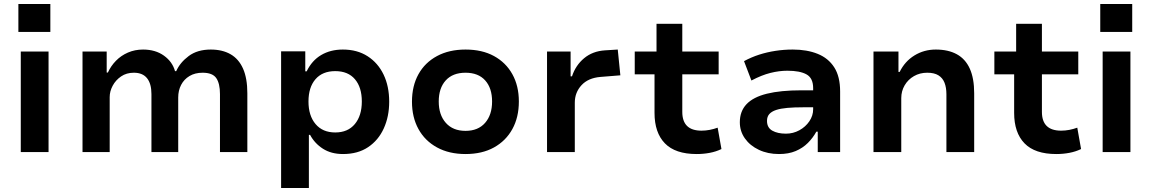

<svg xmlns="http://www.w3.org/2000/svg" viewBox="-20 -761 5762 961"><path d="M72 -601V-741H232V-601ZM84 0V-503H223V0Z M393 0V-503H514V-398H520Q535 -431 560.5 -457Q586 -483 620.5 -498Q655 -513 696 -513Q758 -513 800.5 -482.5Q843 -452 856 -405H862Q881 -448 924.5 -480.5Q968 -513 1035 -513Q1093 -513 1134 -489.5Q1175 -466 1196.5 -417.5Q1218 -369 1218 -294V0H1081V-290Q1081 -343 1062.5 -370Q1044 -397 994 -397Q956 -397 928.5 -380.5Q901 -364 886.5 -336Q872 -308 872 -273V0H738V-290Q738 -342 716 -369.5Q694 -397 650 -397Q613 -397 586 -378.5Q559 -360 544 -332Q529 -304 529 -275V0Z M1387 180V-504H1508V-404H1515Q1541 -458 1587.5 -485.5Q1634 -513 1696 -513Q1768 -513 1820 -479.5Q1872 -446 1900 -387.5Q1928 -329 1928 -252Q1928 -178 1901 -118.5Q1874 -59 1822.5 -24.5Q1771 10 1697 10Q1638 10 1596.5 -16.5Q1555 -43 1532 -86H1526V180ZM1658 -98Q1721 -98 1756 -140Q1791 -182 1791 -253Q1791 -324 1756.5 -364.5Q1722 -405 1658 -405Q1594 -405 1559 -364.5Q1524 -324 1524 -253Q1524 -182 1559.5 -140Q1595 -98 1658 -98Z M2310 10Q2228 10 2167.5 -23Q2107 -56 2074.5 -115Q2042 -174 2042 -252Q2042 -331 2074.5 -389.5Q2107 -448 2167.5 -480.5Q2228 -513 2310 -513Q2393 -513 2452.5 -480.5Q2512 -448 2544.5 -389.5Q2577 -331 2577 -253Q2577 -174 2544.5 -115Q2512 -56 2452.5 -23Q2393 10 2310 10ZM2310 -106Q2373 -106 2408 -146Q2443 -186 2443 -253Q2443 -320 2408.5 -358.5Q2374 -397 2310 -397Q2246 -397 2211 -358.5Q2176 -320 2176 -253Q2176 -186 2211.5 -146Q2247 -106 2310 -106Z M2718 0V-503H2836V-379H2843Q2861 -434 2903.5 -469.5Q2946 -505 3008 -509L3072 -513L3085 -384L2986 -376Q2924 -371 2890.5 -334.5Q2857 -298 2857 -247V0Z M3467 10Q3360 10 3308 -43.5Q3256 -97 3256 -196V-389H3157V-503H3266V-642H3395V-503H3577V-389H3395V-201Q3395 -154 3419 -130.5Q3443 -107 3491 -107Q3512 -107 3532.5 -111Q3553 -115 3572 -122L3591 -15Q3564 -2 3532.5 4Q3501 10 3467 10Z M3879 10Q3823 10 3778.5 -11Q3734 -32 3708.5 -68Q3683 -104 3683 -149Q3683 -204 3716.5 -239.5Q3750 -275 3818.5 -292Q3887 -309 3992 -309H4069V-224H4001Q3955 -224 3921 -221Q3887 -218 3864.5 -210.5Q3842 -203 3830.5 -190Q3819 -177 3819 -156Q3819 -122 3845.5 -107Q3872 -92 3914 -92Q3950 -92 3981 -109Q4012 -126 4031 -154Q4050 -182 4050 -214V-320Q4050 -370 4017 -388.5Q3984 -407 3921 -407Q3880 -407 3836 -396Q3792 -385 3741 -358L3704 -455Q3741 -475 3780 -487.5Q3819 -500 3861.5 -506.5Q3904 -513 3948 -513Q4019 -513 4072.5 -491.5Q4126 -470 4155.5 -424Q4185 -378 4185 -303V0H4073V-102H4066Q4049 -71 4023.5 -45.5Q3998 -20 3962.5 -5Q3927 10 3879 10Z M4352 0V-503H4477V-401H4483Q4509 -454 4557 -483.5Q4605 -513 4664 -513Q4726 -513 4769 -489.5Q4812 -466 4834 -417.5Q4856 -369 4856 -294V0H4717V-289Q4717 -323 4707.5 -347Q4698 -371 4677 -384Q4656 -397 4621 -397Q4584 -397 4554.5 -380Q4525 -363 4508 -334Q4491 -305 4491 -270V0Z M5267 10Q5160 10 5108 -43.5Q5056 -97 5056 -196V-389H4957V-503H5066V-642H5195V-503H5377V-389H5195V-201Q5195 -154 5219 -130.5Q5243 -107 5291 -107Q5312 -107 5332.5 -111Q5353 -115 5372 -122L5391 -15Q5364 -2 5332.5 4Q5301 10 5267 10Z M5487 -601V-741H5647V-601ZM5499 0V-503H5638V0Z"/></svg>

Font: Nunito Sans 6pt
Style: Bold
Weight: 700
Version: Version 3.101;gftools[0.9.27]